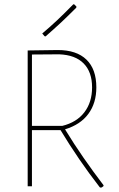

<svg xmlns="http://www.w3.org/2000/svg" viewBox="-20 -874 558 901"><path d="M285.2 -267.1Q328.1 -196.8 371.6 -134.3Q417 -68.8 465.8 -4.9V-1Q460.4 4.4 454.1 6.8L448.2 4.9Q395.5 -63 351.6 -127.4Q305.2 -195.3 264.2 -263.2H129.9V0H109.9V-637.2L251 -639.2Q339.4 -639.2 385.7 -594.2Q432.1 -549.3 432.1 -463.9Q432.1 -390.1 394.5 -339.4Q357.4 -289.1 285.2 -267.1ZM272 -283.2Q339.8 -299.8 376 -347.2Q412.1 -394.5 412.1 -463.9Q412.1 -536.1 372.6 -576.2Q333.5 -616.2 257.8 -619.1L129.9 -618.2V-283.2ZM338.9 -842.8 337.9 -837.9Q298.3 -798.3 267.1 -769Q231.9 -736.3 193.8 -703.1L189 -704.1L178.2 -716.8Q211.4 -744.6 248 -778.8Q277.3 -806.2 324.2 -854L329.1 -853Z"/></svg>

Font: Datalegreya
Style: Thin
Weight: 250
Designer: Figs Lab
Foundry: Figs Lab
Version: Version 1.002;PS 001.002;hotconv 1.0.70;makeotf.lib2.5.58329